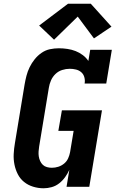

<svg xmlns="http://www.w3.org/2000/svg" viewBox="-20 -1002 640 1030"><path d="M214 8Q185 8 157.5 -0.5Q130 -9 109 -26Q88 -43 75.5 -67.5Q63 -92 57.5 -119.5Q52 -147 53.5 -176Q55 -205 60 -234L112 -549Q116 -572 122 -595.5Q128 -619 139 -641.5Q150 -664 166 -684Q182 -704 203 -718.5Q224 -733 248 -738Q272 -743 296 -743Q319 -743 342 -739.5Q365 -736 385.5 -728Q406 -720 424 -706.5Q442 -693 454 -675L464 -735H580L550 -554H434Q437 -571 432.5 -587.5Q428 -604 416 -614.5Q404 -625 387.5 -629Q371 -633 354 -633Q334 -633 313.5 -626.5Q293 -620 277.5 -605Q262 -590 253.5 -570.5Q245 -551 242 -531L190 -216Q188 -203 187 -189.5Q186 -176 188 -163Q190 -150 195.5 -138Q201 -126 210 -117.5Q219 -109 232 -105.5Q245 -102 258 -102Q276 -102 293 -107.5Q310 -113 324 -124.5Q338 -136 345.5 -152.5Q353 -169 356 -186L375 -300H293L312 -410H527L459 0H337L352 -91Q343 -71 329.5 -52Q316 -33 297.5 -18.5Q279 -4 257 2Q235 8 214 8ZM270 -789 190 -865 345 -982H467L578 -859L484 -796L397 -913Z"/></svg>

Font: Iosevka Slab XBdEx
Style: Italic
Weight: 800
Width: 7
Italic angle: -9°
Monospace: yes
Designer: Belleve Invis
Foundry: Belleve Invis
Version: Version 11.1.1; ttfautohint (v1.8.3)